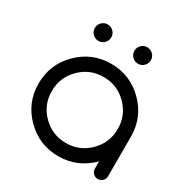

<svg xmlns="http://www.w3.org/2000/svg" viewBox="-164 -849 952 985"><g transform="rotate(30 312.5 -356.5)"><path d="M312.5 -468.8Q231.4 -468.8 174.3 -411.6Q117.2 -354.5 117.2 -273.4Q117.2 -192.4 174.3 -135.3Q231.4 -78.1 312.5 -78.1Q393.6 -78.1 450.7 -135.3Q507.8 -192.4 507.8 -273.4Q507.8 -354.5 450.7 -411.6Q393.6 -468.8 312.5 -468.8ZM507.8 -82Q425.8 0 312.5 0Q199.2 0 119.1 -80.1Q39.1 -160.2 39.1 -273.4Q39.1 -386.7 119.1 -466.8Q199.2 -546.9 312.5 -546.9Q425.8 -546.9 505.9 -466.8Q585.9 -386.7 585.9 -273.4V-39.1Q585.9 -22.9 574.5 -11.5Q563 0 546.9 0Q530.8 0 519.3 -11.5Q507.8 -22.9 507.8 -39.1ZM244.1 -664.1Q244.1 -644 229.7 -629.6Q215.3 -615.2 195.3 -615.2Q175.3 -615.2 160.9 -629.6Q146.5 -644 146.5 -664.1Q146.5 -684.1 160.9 -698.5Q175.3 -712.9 195.3 -712.9Q215.3 -712.9 229.7 -698.5Q244.1 -684.1 244.1 -664.1ZM478.5 -664.1Q478.5 -644 464.1 -629.6Q449.7 -615.2 429.7 -615.2Q409.7 -615.2 395.3 -629.6Q380.9 -644 380.9 -664.1Q380.9 -684.1 395.3 -698.5Q409.7 -712.9 429.7 -712.9Q449.7 -712.9 464.1 -698.5Q478.5 -684.1 478.5 -664.1Z"/></g></svg>

Font: Comfortaa
Style: Regular
Weight: 400
Designer: Johan Aakerlund - aajohan
Foundry: Johan Aakerlund
Version: Version 2.004 2013